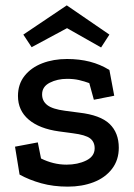

<svg xmlns="http://www.w3.org/2000/svg" viewBox="-20 -678 500 716"><path d="M313 -368Q294 -375 274.5 -379.5Q255 -384 230 -384Q194 -384 165.5 -369.5Q137 -355 137 -326Q137 -301 156.5 -286Q176 -271 222 -265L275 -258Q354 -249 388.5 -216Q423 -183 423 -127Q423 -81 397.5 -48Q372 -15 329 1.5Q286 18 233 18Q179 18 134 5.5Q89 -7 53 -27L36 -131L121 -147L133 -87Q155 -76 179 -70Q203 -64 228 -64Q270 -64 301.5 -79.5Q333 -95 333 -125Q333 -149 316 -162Q299 -175 252 -181L200 -188Q127 -198 87 -232Q47 -266 47 -320Q47 -364 71.5 -395Q96 -426 137.5 -442Q179 -458 230 -458Q276 -458 315 -448Q354 -438 388 -417L406 -321L330 -306ZM229 -658 388 -549 357 -501 230 -573 98 -502 67 -549Z"/></svg>

Font: Podkova SemiBold
Style: Regular
Weight: 600
Designer: Ilya Yudin
Foundry: Cyreal (www.cyreal.org)
Version: Version 2.103